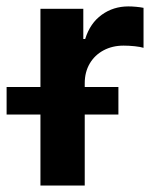

<svg xmlns="http://www.w3.org/2000/svg" viewBox="-60 -573 482 593"><path d="M64.9 0V-545.9H197.3V-452.6H203.1Q218.3 -501.5 254.2 -527.3Q290 -553.2 336.4 -553.2Q347.7 -553.2 360.6 -552Q373.5 -550.8 383.3 -548.8V-425.3Q374.5 -428.2 356.4 -430.2Q338.4 -432.1 321.8 -432.1Q287.1 -432.1 259.8 -417.5Q232.4 -402.8 217 -376.5Q201.7 -350.1 201.7 -315.9V0ZM-39.6 -219.2V-304.2H305.7V-219.2Z"/></svg>

Font: Inter Cardless
Style: Bold
Weight: 700
Designer: Rasmus Andersson
Foundry: rsms
Version: Version 4.001;git-9221beed3